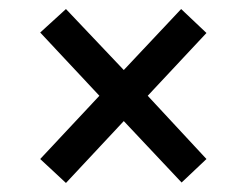

<svg xmlns="http://www.w3.org/2000/svg" viewBox="-20 -571 550 425"><path d="M126 -166 254 -303 382 -167 437 -219 307 -359 437 -498 381 -551 254 -416 126 -551 69 -499 200 -359 69 -219Z"/></svg>

Font: Noto Serif Tamil SemiCondensed Black
Style: Regular
Weight: 900
Width: 4
Designer: Indian Type Foundry, Tom Grace, and the Monotype Design Team
Foundry: Monotype Imaging Inc.
Version: Version 2.004